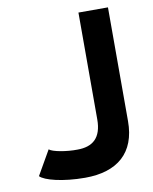

<svg xmlns="http://www.w3.org/2000/svg" viewBox="-81 -765 669 839"><g transform="rotate(-10 253.0 -345.0)"><path d="M325 -703V-229C325 -147 285 -114 217 -114C169 -113 107 -124 93 -137L31 -29C50 -8 130 13 229 13C373 13 456 -58 456 -198V-703Z"/></g></svg>

Font: Bluebird
Style: Regular
Weight: 400
Designer: Jasper
Foundry: Cannot Into Space Fonts
Version: Version 0.98